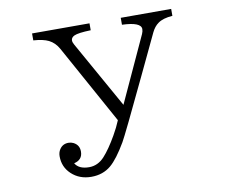

<svg xmlns="http://www.w3.org/2000/svg" viewBox="-83 -864 1166 987"><g transform="rotate(-10 500.0 -370.5)"><path d="M144 -759.8H443.8V-723.6Q377.9 -721.7 356.9 -711.9Q339.8 -703.6 339.8 -688.5Q339.8 -678.7 347.2 -666L543 -316.9L700.2 -658.7Q706.1 -671.9 706.1 -683.6Q706.1 -720.2 606.9 -723.6V-759.8H870.1V-723.6Q820.3 -720.2 794.4 -701.2Q773.4 -686.5 759.3 -657.7Q759.3 -657.2 659.7 -447.8Q524.9 -163.6 504.4 -128.4Q457.5 -48.3 419.9 -16.6Q377.9 19 316.9 19Q254.9 19 213.4 -20Q173.8 -57.1 173.8 -112.8Q173.8 -133.3 183.6 -148.4Q199.7 -173.8 230.5 -173.8Q244.1 -173.8 255.9 -168Q286.1 -152.8 286.1 -118.7Q286.1 -75.2 241.2 -64.9Q260.7 -31.7 314 -31.7Q359.9 -31.7 394 -68.8Q426.8 -104.5 464.8 -170.9Q486.3 -208 501 -244.1L273.9 -655.8Q254.9 -690.4 223.6 -706.1Q195.3 -720.2 144 -723.6Z"/></g></svg>

Font: BIZ UDMincho
Style: Regular
Weight: 400
Monospace: yes
Designer: TypeBank Co., Ltd.
Foundry: Morisawa Inc.
Version: Version 1.06